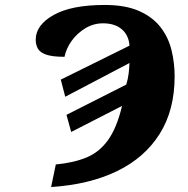

<svg xmlns="http://www.w3.org/2000/svg" viewBox="-20 -744 756 774"><path d="M205 -81Q278 -88 329.5 -109.5Q381 -131 416 -180Q451 -229 472 -317L267 -212L248 -281L489 -403Q496 -426 498.5 -447Q501 -468 502 -490L243 -354L225 -423L502 -560Q499 -602 471 -626Q443 -650 395 -650Q357 -650 324 -630Q291 -610 269 -579.5Q247 -549 240 -515Q192 -515 167 -523.5Q142 -532 133 -547.5Q124 -563 124 -584Q124 -643 196 -683.5Q268 -724 402 -724Q486 -724 541 -699.5Q596 -675 627.5 -634Q659 -593 671.5 -541.5Q684 -490 684 -436Q684 -300 623.5 -204Q563 -108 451.5 -54Q340 0 186 10Z"/></svg>

Font: Noto Serif Black
Style: Italic
Weight: 900
Italic angle: -12°
Designer: Monotype Design Team
Foundry: Monotype Imaging Inc.
Version: Version 2.013